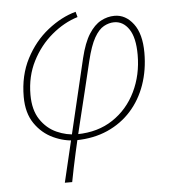

<svg xmlns="http://www.w3.org/2000/svg" viewBox="-51 -554 687 780"><g transform="rotate(-5 293.0 -164.0)"><path d="M182 180 300 -318Q315 -380 337 -414.5Q359 -449 386 -463.5Q413 -478 442 -478Q487 -478 518.5 -436.5Q550 -395 550 -318Q550 -248 529 -188Q508 -128 468 -83.5Q428 -39 371.5 -14Q315 11 244 12L250 -12Q334 -13 395 -53.5Q456 -94 489 -162Q522 -230 522 -312Q522 -382 498.5 -417Q475 -452 438 -452Q417 -452 396 -440.5Q375 -429 357 -397.5Q339 -366 324 -304Q310 -245 295 -183.5Q280 -122 265 -60.5Q250 1 236.5 61.5Q223 122 212 180ZM242 12Q196 12 150.5 -9Q105 -30 75.5 -73Q46 -116 46 -182Q46 -269 81 -336.5Q116 -404 171.5 -448Q227 -492 286 -508L292 -486Q236 -469 186 -427Q136 -385 105 -324Q74 -263 74 -188Q74 -126 100 -87Q126 -48 166 -30Q206 -12 248 -12Z"/></g></svg>

Font: Source Sans 3 VF
Style: Italic
Weight: 200
Italic angle: -11°
Designer: Paul D. Hunt
Foundry: Adobe Systems Incorporated
Version: Version 3.042;hotconv 1.0.118;makeotfexe 2.5.65603